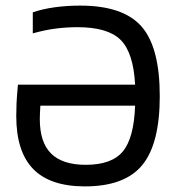

<svg xmlns="http://www.w3.org/2000/svg" viewBox="-20 -657 635 685"><path d="M266 -637Q419 -637 484.5 -563Q550 -489 550 -314Q550 -144 487.5 -68Q425 8 283 8Q159 8 98.5 -54Q38 -116 38 -243Q38 -267 39 -289Q40 -311 44 -355H462Q456 -469 410.5 -514.5Q365 -560 257 -560Q217 -560 178.5 -555Q140 -550 97 -538V-613Q132 -625 175 -631Q218 -637 266 -637ZM122 -232Q122 -149 162.5 -109Q203 -69 286 -69Q379 -69 418.5 -117Q458 -165 462 -280H124Q123 -261 122.5 -252Q122 -243 122 -232Z"/></svg>

Font: Blinker
Style: Regular
Weight: 400
Designer: Juergen Huber
Foundry: supertype
Version: Version 1.017;hotconv 1.0.117;makeotfexe 2.5.65602